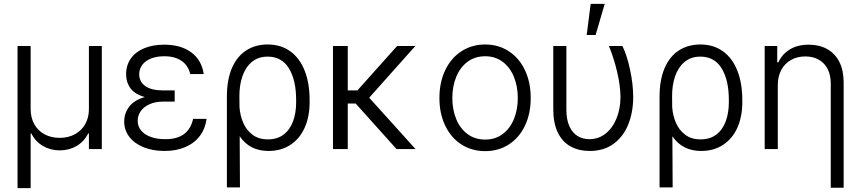

<svg xmlns="http://www.w3.org/2000/svg" viewBox="-20 -767 4433 988"><path d="M70.3 -530.3H137.7V-205.1Q137.7 -162.1 156.2 -128.4Q174.8 -94.7 208.7 -76.2Q242.7 -57.6 287.1 -57.6Q331.5 -57.6 365.7 -76.4Q399.9 -95.2 418.7 -128.7Q437.5 -162.1 437.5 -205.1V-530.3H503.9V0H437.5V-80.1H433.6Q413.1 -38.6 374.3 -15.9Q335.4 6.8 287.1 6.8Q239.7 6.8 200.7 -16.1Q161.6 -39.1 141.6 -80.1H137.7V201.2H70.3Z M725.6 -267.6Q673.8 -281.7 651.4 -312.7Q628.9 -343.8 628.9 -384.8Q628.9 -431.6 653.3 -466.1Q677.7 -500.5 722.2 -518.8Q766.6 -537.1 825.2 -537.1Q911.1 -537.1 964.6 -497.3Q1018.1 -457.5 1028.3 -385.7H959Q949.2 -429.2 914.8 -453.4Q880.4 -477.5 825.2 -477.5Q786.6 -477.5 757.6 -466.1Q728.5 -454.6 712.6 -433.8Q696.8 -413.1 696.3 -385.7Q696.3 -346.2 727.8 -324Q759.3 -301.8 818.4 -301.8H878.9V-244.1H818.4Q780.3 -244.1 750.7 -231.2Q721.2 -218.3 704.8 -195.8Q688.5 -173.3 688.5 -144.5Q688.5 -116.7 706.1 -95.5Q723.6 -74.2 755.6 -62.5Q787.6 -50.8 830.1 -50.8Q892.1 -50.8 927.2 -77.1Q962.4 -103.5 973.6 -155.3H1043Q1036.6 -105.5 1008.8 -68.1Q981 -30.8 934.3 -10.5Q887.7 9.8 827.1 9.8Q766.1 9.8 719 -9.3Q671.9 -28.3 645.5 -62.7Q619.1 -97.2 619.1 -141.6Q619.1 -184.1 644.8 -218Q670.4 -252 725.6 -267.6Z M1357.4 -538.1Q1425.3 -538.1 1473.9 -502.9Q1522.5 -467.8 1547.9 -403.1Q1573.2 -338.4 1573.2 -252V-241.2Q1573.2 -167.5 1548.1 -110.6Q1522.9 -53.7 1474.9 -22Q1426.8 9.8 1361.3 9.8Q1264.6 9.8 1213.4 -65.9L1214.8 197.3H1147.5V-269.5Q1147.5 -356 1173.3 -416.3Q1199.2 -476.6 1246.6 -507.3Q1293.9 -538.1 1357.4 -538.1ZM1212.4 -215.8Q1215.3 -173.3 1231.4 -135.5Q1247.6 -97.7 1279.3 -73.7Q1311 -49.8 1358.4 -49.8Q1407.2 -49.8 1439.7 -74.7Q1472.2 -99.6 1488 -142.8Q1503.9 -186 1503.9 -241.2V-252Q1503.9 -354.5 1467 -415Q1430.2 -475.6 1357.4 -475.6Q1308.1 -475.6 1275.4 -447.8Q1242.7 -419.9 1227.1 -373.5Q1211.4 -327.1 1211.9 -270.5Z M1769.5 -301.8H1819.3L2023.4 -530.3H2117.2L1879.9 -264.2L2118.2 0H2020.5L1810.1 -234.4H1769.5V0H1693.4V-530.3H1769.5Z M2241.2 -262.7Q2241.2 -343.3 2271 -405.8Q2300.8 -468.3 2354.5 -503.2Q2408.2 -538.1 2476.6 -538.1Q2544.9 -538.1 2598.4 -503.2Q2651.9 -468.3 2681.4 -405.8Q2710.9 -343.3 2710.9 -262.7Q2710.9 -182.6 2681.4 -120.4Q2651.9 -58.1 2598.4 -23.7Q2544.9 10.7 2476.6 10.7Q2407.7 10.7 2354.2 -23.7Q2300.8 -58.1 2271 -120.4Q2241.2 -182.6 2241.2 -262.7ZM2644.5 -262.7Q2644.5 -321.8 2624.8 -370.8Q2605 -419.9 2566.9 -448.7Q2528.8 -477.5 2476.6 -477.5Q2423.8 -477.5 2385.5 -448.7Q2347.2 -419.9 2327.4 -370.8Q2307.6 -321.8 2307.6 -262.7Q2307.6 -203.6 2327.4 -154.8Q2347.2 -106 2385.5 -77.4Q2423.8 -48.8 2476.6 -48.8Q2528.8 -48.8 2566.9 -77.4Q2605 -106 2624.8 -154.8Q2644.5 -203.6 2644.5 -262.7Z M2894.5 -530.3V-203.1Q2894.5 -150.9 2910.2 -116.9Q2925.8 -83 2952.4 -66.9Q2979 -50.8 3012.7 -50.8Q3059.6 -50.8 3095.9 -79.3Q3132.3 -107.9 3152.6 -157.7Q3172.9 -207.5 3172.9 -268.6Q3172.4 -326.7 3155.3 -398.7Q3138.2 -470.7 3113.3 -530.3H3182.6Q3205.6 -485.4 3221.9 -409.9Q3238.3 -334.5 3238.3 -267.6Q3238.3 -190.9 3213.4 -127.9Q3188.5 -64.9 3138.2 -27.6Q3087.9 9.8 3014.6 9.8Q2958 9.8 2915.8 -13.7Q2873.5 -37.1 2850.3 -85.2Q2827.1 -133.3 2827.1 -204.1V-530.3ZM3019.5 -747.1H3091.8L3044.9 -586.9H2999Z M3584 -538.1Q3651.9 -538.1 3700.4 -502.9Q3749 -467.8 3774.4 -403.1Q3799.8 -338.4 3799.8 -252V-241.2Q3799.8 -167.5 3774.7 -110.6Q3749.5 -53.7 3701.4 -22Q3653.3 9.8 3587.9 9.8Q3491.2 9.8 3439.9 -65.9L3441.4 197.3H3374V-269.5Q3374 -356 3399.9 -416.3Q3425.8 -476.6 3473.1 -507.3Q3520.5 -538.1 3584 -538.1ZM3439 -215.8Q3441.9 -173.3 3458 -135.5Q3474.1 -97.7 3505.9 -73.7Q3537.6 -49.8 3585 -49.8Q3633.8 -49.8 3666.3 -74.7Q3698.7 -99.6 3714.6 -142.8Q3730.5 -186 3730.5 -241.2V-252Q3730.5 -354.5 3693.6 -415Q3656.7 -475.6 3584 -475.6Q3534.7 -475.6 3502 -447.8Q3469.2 -419.9 3453.6 -373.5Q3438 -327.1 3438.5 -270.5Z M3982.4 0H3915V-530.3H3979.5V-446.3H3985.4Q4004.9 -488.8 4044.7 -512.9Q4084.5 -537.1 4141.6 -537.1Q4195.8 -537.1 4236.3 -514.6Q4276.9 -492.2 4299.1 -448.5Q4321.3 -404.8 4321.3 -342.8V199.2H4254.9V-337.9Q4254.9 -380.4 4239 -411.6Q4223.1 -442.9 4193.6 -459.7Q4164.1 -476.6 4124 -476.6Q4083 -476.6 4050.8 -458.7Q4018.6 -440.9 4000.5 -407.5Q3982.4 -374 3982.4 -329.1Z"/></svg>

Font: Pretendard Light
Style: Regular
Weight: 300
Designer: Base glyphs from Inter by Rasmus Andersson; Hangeul glyphs from Noto Sans CJK(Source Han Sans) by Jang Soo-young and Kan
Foundry: Kil Hyung-jin
Version: Version 1.309